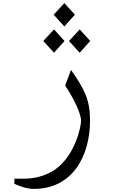

<svg xmlns="http://www.w3.org/2000/svg" viewBox="-20 -871 740 1241"><path d="M396 -700 464 -776 396 -851 327 -776ZM329 -530 397 -606 329 -681 260 -606ZM495 -530 563 -606 495 -681 426 -606ZM199 350C448 350 562 139 562 -94C562 -227 524 -298 439 -419L401 -318C475 -207 504 -123 504 -92C504 -51 466 130 340 222C263 277 177 284 134 284H73V317C142 348 178 350 199 350Z"/></svg>

Font: Kawkab Mono Light
Style: Bold
Weight: 400
Monospace: yes
Designer: Abdullah Arif
Foundry: Abdullah Arif
Version: Version 1.000;PS 000.500;hotconv 1.0.88;makeotf.lib2.5.64775